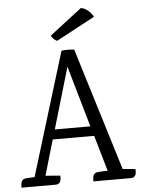

<svg xmlns="http://www.w3.org/2000/svg" viewBox="-59 -933 728 979"><g transform="rotate(-5 305.0 -443.0)"><path d="M571 0H379V-8Q379 -34 393 -42Q400 -45 410 -46L456 -48L403 -231H191L138 -50L213 -44Q217 0 186 0H11V-8Q11 -34 25 -42Q32 -45 42 -46L82 -48L275 -678Q307 -682 340 -678L533 -50L598 -44Q602 0 571 0ZM206 -281H388L298 -594ZM455 -836 257 -730Q238 -739 227 -759L392 -886Q410 -884 428 -869Q446 -854 455 -836Z"/></g></svg>

Font: Karma
Style: Regular
Weight: 400
Designer: Joana Correia
Foundry: Indian Type Foundry
Version: Version 1.202;PS 1.0;hotconv 1.0.78;makeotf.lib2.5.61930; tt